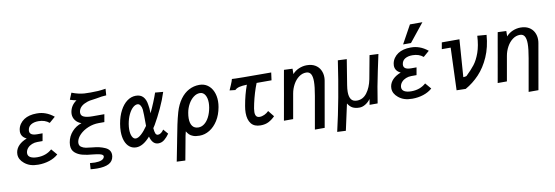

<svg xmlns="http://www.w3.org/2000/svg" viewBox="-69 -1343 6138 2123"><g transform="rotate(-10 3000.0 -281.5)"><path d="M109.5 -42Q54.5 -87 54.5 -145.5Q54.5 -158.5 56.5 -169Q64.5 -212 97.2 -245.2Q130 -278.5 187 -300.5Q157.5 -314 141.5 -336.2Q125.5 -358.5 125.5 -389Q125.5 -399 128 -413Q134 -445 152.8 -472Q171.5 -499 200.5 -518Q256 -554 342.5 -554Q373.5 -554 396 -549.8Q418.5 -545.5 440 -538Q488.5 -521 534.5 -483.5L468 -426Q420.5 -466.5 347 -466.5Q296.5 -466.5 264.2 -446.8Q232 -427 226.5 -389Q225.5 -382 225.5 -378.5Q225.5 -352 246.5 -339.2Q267.5 -326.5 309.5 -326.5H369.5L354.5 -242H295.5Q264 -242 235.2 -230.5Q206.5 -219 187.2 -198Q168 -177 163.5 -150Q162.5 -142 162.5 -138Q162.5 -107.5 190.2 -91.8Q218 -76 268.5 -76Q366 -76 432 -135L489 -68Q448 -31.5 389 -12.2Q330 7 264.5 7Q214.5 7 177.5 -4.8Q140.5 -16.5 109.5 -42Z M884 92.5Q930.5 92.5 958.8 80.8Q987 69 991.5 45Q993.5 32.5 982.5 24.2Q971.5 16 946.5 10.5Q921.5 5 877.5 0.5Q811.5 -4.5 761.5 -17.5Q711.5 -30.5 678.2 -60.5Q645 -90.5 645 -143Q645 -158 648 -175Q659.5 -242.5 704.5 -292.5Q749.5 -342.5 812.5 -362Q769.5 -377.5 746 -409.2Q722.5 -441 722.5 -480.5Q722.5 -493 724.5 -503Q738 -578 802.5 -620.5Q769 -627 731 -639.5L761.5 -713.5Q803 -697.5 838.2 -689.8Q873.5 -682 901.8 -680.2Q930 -678.5 970 -678.5Q1018.5 -678.5 1054.5 -680.8Q1090.5 -683 1141 -691L1135.5 -617.5Q1111 -617 1084 -613.2Q1057 -609.5 1017.5 -602Q975.5 -597.5 947.8 -592Q920 -586.5 898 -575.5Q867.5 -564.5 845.8 -542.8Q824 -521 818.5 -490.5Q817.5 -486 817.5 -477.5Q817.5 -443.5 851.5 -429.8Q885.5 -416 946 -416H1079L1064 -330H1001Q939 -330 882 -306.5Q825 -283 787 -245Q749 -207 741.5 -165Q740.5 -160 740.5 -151Q740.5 -122 762.5 -106.8Q784.5 -91.5 813.5 -86.2Q842.5 -81 890.5 -76.5Q965.5 -71 1025.5 -44Q1085.5 -17 1085.5 41Q1085.5 50.5 1084 60Q1075 113.5 1028.2 137.5Q981.5 161.5 899 161.5Q866.5 161.5 823.5 157.5L828.5 89Q862.5 92.5 884 92.5Z M1224 -194.5Q1224 -236.5 1232 -281.5Q1246.5 -365 1279.5 -427.2Q1312.5 -489.5 1358.2 -523Q1404 -556.5 1456 -556.5Q1508.5 -556.5 1537.8 -525Q1567 -493.5 1575 -436Q1582.5 -402.5 1583.5 -337.5Q1609 -390 1634.5 -452Q1660 -514 1673 -554L1762.5 -546Q1736 -462 1693 -369.5Q1650 -277 1606 -201.5L1585.5 -170Q1588.5 -129 1597 -109.2Q1605.5 -89.5 1625 -89.5Q1643 -89.5 1660 -102.5Q1677 -115.5 1690 -135.5L1736.5 -81.5Q1711.5 -45 1681 -19.8Q1650.5 5.5 1612.5 5.5Q1579 5.5 1556.2 -18Q1533.5 -41.5 1522 -86.5Q1440.5 6.5 1364.5 6.5Q1321.5 6.5 1289.8 -18.2Q1258 -43 1241 -88.2Q1224 -133.5 1224 -194.5ZM1320 -202Q1320 -152.5 1335.2 -121.8Q1350.5 -91 1375.5 -91Q1403 -91 1438.8 -123.2Q1474.5 -155.5 1510.5 -208.5Q1510 -228.5 1510 -277.5Q1510 -287 1509.5 -330.2Q1509 -373.5 1506.5 -393Q1503 -421.5 1490 -441Q1477 -460.5 1458 -460.5Q1432 -460.5 1405.5 -436.2Q1379 -412 1357.5 -367.2Q1336 -322.5 1325.5 -263Q1320 -229 1320 -202Z M1776 240 1815.5 38.5 1824.5 -9Q1840 -92 1854.5 -161.2Q1869 -230.5 1888 -297.5Q1912.5 -380.5 1954.5 -438Q1996.5 -495.5 2051.2 -524.2Q2106 -553 2168.5 -553Q2222 -553 2261.2 -525Q2300.5 -497 2321.2 -448.5Q2342 -400 2342 -339.5Q2342 -307.5 2336 -274.5Q2321 -189 2281.8 -126.8Q2242.5 -64.5 2188.8 -31.8Q2135 1 2076.5 1Q2033 1 2005 -9.2Q1977 -19.5 1961.8 -34.8Q1946.5 -50 1933 -72.5Q1927.5 -53.5 1921.2 -22.8Q1915 8 1905.5 63Q1886 172.5 1872 244ZM2233 -285.5Q2238 -316.5 2238 -339.5Q2238 -394 2217.2 -428.2Q2196.5 -462.5 2158.5 -462.5Q2121.5 -462.5 2087.2 -436.2Q2053 -410 2028.5 -365.8Q2004 -321.5 1995 -270Q1989 -236.5 1989 -208Q1989 -152 2011.8 -121.5Q2034.5 -91 2079 -91Q2115 -91 2146.2 -115Q2177.5 -139 2200 -183Q2222.5 -227 2233 -285.5Z M2500.5 -463Q2502.5 -468 2511.8 -489Q2521 -510 2527 -526.5Q2533 -543 2535.5 -554.5Q2573 -550 2976 -550L2964.5 -464H2797Q2756.5 -362.5 2730.5 -244Q2716.5 -182.5 2716.5 -150.5Q2716.5 -88.5 2765.5 -88.5Q2792.5 -88.5 2820.5 -101.8Q2848.5 -115 2868.5 -136L2923 -68Q2891 -35 2852.5 -14.5Q2814 6 2760 6Q2689 6 2654.5 -37.8Q2620 -81.5 2620 -158.5Q2620 -195 2627.5 -236Q2649 -360 2687.5 -463.5Q2633 -462 2602.2 -454.2Q2571.5 -446.5 2551.5 -427.5L2488 -434.5Q2490.5 -439.5 2493.5 -446.8Q2496.5 -454 2500.5 -463Z M3424.5 -370.5Q3424.5 -426.5 3408 -454.2Q3391.5 -482 3355.5 -482Q3311.5 -482 3273.5 -453.8Q3235.5 -425.5 3209.8 -378.8Q3184 -332 3174.5 -278L3125.5 0H3022L3049.5 -155L3054.5 -184.5L3071 -276Q3081.5 -338 3092.5 -400Q3103.5 -462 3113 -516Q3117.5 -539 3120 -554L3215.5 -550L3215 -489.5Q3244 -523.5 3287.2 -542Q3330.5 -560.5 3376 -560.5Q3431.5 -560.5 3469.5 -538.2Q3507.5 -516 3526.5 -478.5Q3545.5 -441 3545.5 -396Q3545.5 -375.5 3542 -356.5L3452 156H3342L3406.5 -210Q3424.5 -311 3424.5 -370.5Z M3725 -554.5 3824.5 -550 3778.5 -266.5Q3771.5 -223.5 3771.5 -190.5Q3771.5 -137 3791.5 -108Q3811.5 -79 3857.5 -79Q3924.5 -79 3969 -137.8Q4013.5 -196.5 4031.5 -287.5L4080 -550L4179 -545.5Q4164 -479.5 4140 -362.5Q4116 -245.5 4106 -192L4075.5 -8.5H3985L3996 -72.5Q3971.5 -39 3937.8 -18.5Q3904 2 3870.5 2Q3824 2 3793.8 -14Q3763.5 -30 3741.5 -67L3677 228.5L3580.5 224Q3663 -128.5 3725 -554.5Z M4308.5 -42Q4253.5 -87 4253.5 -145.5Q4253.5 -158.5 4255.5 -169Q4263.5 -212 4296.2 -245.2Q4329 -278.5 4386 -300.5Q4356.5 -314 4340.5 -336.2Q4324.5 -358.5 4324.5 -389Q4324.5 -399 4327 -413Q4333 -445 4351.8 -472Q4370.5 -499 4399.5 -518Q4455 -554 4541.5 -554Q4572.5 -554 4595 -549.8Q4617.5 -545.5 4639 -538Q4687.5 -521 4733.5 -483.5L4667 -426Q4619.5 -466.5 4546 -466.5Q4495.5 -466.5 4463.2 -446.8Q4431 -427 4425.5 -389Q4424.5 -382 4424.5 -378.5Q4424.5 -352 4445.5 -339.2Q4466.5 -326.5 4508.5 -326.5H4568.5L4553.5 -242H4494.5Q4463 -242 4434.2 -230.5Q4405.5 -219 4386.2 -198Q4367 -177 4362.5 -150Q4361.5 -142 4361.5 -138Q4361.5 -107.5 4389.2 -91.8Q4417 -76 4467.5 -76Q4565 -76 4631 -135L4688 -68Q4647 -31.5 4588 -12.2Q4529 7 4463.5 7Q4413.5 7 4376.5 -4.8Q4339.5 -16.5 4308.5 -42ZM4466 -602 4579 -807H4719L4554.5 -602Z M4978 -476H4878.5L4891.5 -550H5089.5L5059 -130Q5066.5 -130 5079.2 -131.8Q5092 -133.5 5095.5 -136Q5154.5 -192.5 5192 -240.8Q5229.5 -289 5257 -366Q5284.5 -443 5290.5 -554L5393.5 -546Q5383 -409 5335.5 -301.2Q5288 -193.5 5217.8 -119.2Q5147.5 -45 5062.5 2.5L4960.5 0Z M5824.5 -370.5Q5824.5 -426.5 5808 -454.2Q5791.5 -482 5755.5 -482Q5711.5 -482 5673.5 -453.8Q5635.5 -425.5 5609.8 -378.8Q5584 -332 5574.5 -278L5525.5 0H5422L5449.5 -155L5454.5 -184.5L5471 -276Q5481.5 -338 5492.5 -400Q5503.5 -462 5513 -516Q5517.5 -539 5520 -554L5615.5 -550L5615 -489.5Q5644 -523.5 5687.2 -542Q5730.5 -560.5 5776 -560.5Q5831.5 -560.5 5869.5 -538.2Q5907.5 -516 5926.5 -478.5Q5945.5 -441 5945.5 -396Q5945.5 -375.5 5942 -356.5L5852 156H5742L5806.5 -210Q5824.5 -311 5824.5 -370.5Z"/></g></svg>

Font: JuliaMono SemiBoldItalic
Style: Regular
Weight: 600
Italic angle: -9°
Monospace: yes
Designer: cormullion
Foundry: corm
Version: Version 0.049; ttfautohint (v1.8.4)